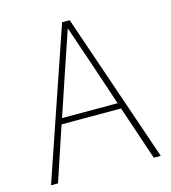

<svg xmlns="http://www.w3.org/2000/svg" viewBox="-109 -816 804 904"><g transform="rotate(-15 293.5 -364.0)"><path d="M277 -728H314L563 0H529L440 -264H150L62 0H28ZM224 -483 160 -292H431L367 -483L296 -692H295Z"/></g></svg>

Font: Murecho ExtraLight
Style: Regular
Weight: 200
Designer: Neil Summerour
Foundry: Positype
Version: Version 1.010; ttfautohint (v1.8.3)